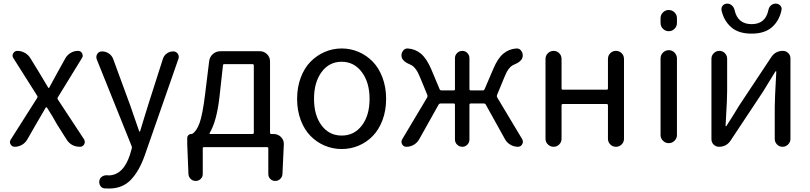

<svg xmlns="http://www.w3.org/2000/svg" viewBox="-20 -831 4587 1087"><path d="M63.5 0Q47.9 0 40 -13.7Q36.1 -20.5 36.1 -26.4Q36.1 -33.2 41 -41L190.4 -276.4Q194.3 -283.2 190.4 -289.1L55.7 -502Q46.9 -514.6 54.7 -528.8Q62.5 -543 78.1 -543Q100.6 -543 120.6 -531.7Q140.6 -520.5 152.3 -501L200.2 -422.9Q202.1 -419.9 252.9 -335Q253.9 -333 255.9 -333Q257.8 -333 258.8 -335Q275.4 -364.3 306.6 -422.9L350.6 -502Q361.3 -520.5 380.4 -531.7Q399.4 -543 421.9 -543Q437.5 -543 444.8 -529.3Q452.1 -515.6 444.3 -502.9L307.6 -280.3Q303.7 -274.4 307.6 -267.6L456.1 -42Q460 -34.2 460 -27.3Q460 -20.5 457 -14.6Q449.2 0 432.6 0Q382.8 0 356.4 -42L302.7 -127Q278.3 -171.9 246.1 -221.7Q245.1 -223.6 242.7 -223.6Q240.2 -223.6 238.8 -221.7Q237.3 -219.7 183.6 -127L134.8 -42Q124 -22.5 104.5 -11.2Q85 0 63.5 0Z M597.7 236.3Q583 236.3 570.3 235.4Q554.7 233.4 546.9 219.2Q539.1 205.1 543 189.5Q546.9 174.8 559.6 167.5Q572.3 160.2 588.9 161.1Q590.8 162.1 592.8 162.1Q677.7 162.1 715.8 44.9L725.6 10.7Q728.5 3.9 725.6 -2.9L527.3 -496.1Q525.4 -502.9 525.4 -508.8Q525.4 -517.6 531.2 -526.4Q540 -540 557.6 -540Q579.1 -540 596.7 -527.8Q614.3 -515.6 621.1 -496.1L715.8 -238.3Q753.9 -127 767.6 -88.9Q768.6 -85.9 771 -85.9Q773.4 -85.9 773.4 -88.9Q779.3 -106.4 794.9 -159.2Q810.5 -211.9 819.3 -238.3L902.3 -498Q908.2 -516.6 924.3 -528.3Q940.4 -540 960.9 -540Q976.6 -540 986.3 -527.3Q992.2 -518.6 992.2 -508.8Q992.2 -503.9 990.2 -498L799.8 47.9Q768.6 136.7 721.2 186.5Q673.8 236.3 597.7 236.3Z M1250 -467.8Q1242.2 -467.8 1242.2 -460L1222.7 -283.2Q1207 -144.5 1167 -78.1Q1165 -76.2 1166.5 -74.2Q1168 -72.3 1169.9 -72.3H1409.2Q1417 -72.3 1417 -80.1V-460Q1417 -467.8 1409.2 -467.8ZM1508.8 -80.1Q1508.8 -72.3 1515.6 -72.3H1529.3Q1553.7 -72.3 1570.8 -55.2Q1587.9 -38.1 1586.9 -14.6L1579.1 154.3Q1578.1 170.9 1566.4 182.1Q1554.7 193.4 1538.1 193.4Q1521.5 193.4 1510.3 182.1Q1499 170.9 1499 154.3V8.8Q1499 2 1491.2 2H1134.8Q1127.9 2 1127.9 8.8V154.3Q1127.9 170.9 1116.2 182.1Q1104.5 193.4 1087.9 193.4Q1071.3 193.4 1059.6 182.1Q1047.9 170.9 1046.9 154.3L1040 -15.6V-48.8Q1040 -58.6 1046.4 -65.4Q1052.7 -72.3 1062.5 -72.3Q1065.4 -72.3 1068.4 -73.2Q1092.8 -87.9 1109.9 -134.8Q1127 -181.6 1141.6 -300.8L1164.1 -484.4Q1167 -508.8 1185.1 -524.9Q1203.1 -541 1228.5 -541H1451.2Q1474.6 -541 1491.7 -524.4Q1508.8 -507.8 1508.8 -483.4Z M1662.1 -271.5Q1662.1 -336.9 1682.6 -391.6Q1703.1 -446.3 1738.3 -481.9Q1773.4 -517.6 1818.8 -537.1Q1864.3 -556.6 1914.6 -556.6Q1964.8 -556.6 2010.3 -537.1Q2055.7 -517.6 2090.3 -481.9Q2125 -446.3 2145.5 -391.6Q2166 -336.9 2166 -271.5Q2166 -205.1 2145.5 -150.9Q2125 -96.7 2090.3 -61Q2055.7 -25.4 2010.3 -6.3Q1964.8 12.7 1914.6 12.7Q1864.3 12.7 1818.8 -6.3Q1773.4 -25.4 1738.3 -61Q1703.1 -96.7 1682.6 -150.9Q1662.1 -205.1 1662.1 -271.5ZM2072.3 -271.5Q2072.3 -364.3 2028.3 -422.9Q1984.4 -481.4 1914.1 -481.4Q1843.8 -481.4 1800.8 -423.3Q1757.8 -365.2 1757.8 -271.5Q1757.8 -177.7 1800.8 -120.6Q1843.8 -63.5 1914.6 -63.5Q1985.4 -63.5 2028.8 -120.6Q2072.3 -177.7 2072.3 -271.5Z M2793.9 -293Q2791 -286.1 2794.9 -279.3L2936.5 -43Q2940.4 -35.2 2940.4 -28.3Q2940.4 -21.5 2936.5 -14.6Q2928.7 0 2912.1 0Q2889.6 0 2869.6 -11.7Q2849.6 -23.4 2838.9 -43L2730.5 -238.3Q2726.6 -245.1 2719.7 -245.1H2645.5Q2637.7 -245.1 2637.7 -237.3V-41Q2637.7 -24.4 2626 -12.2Q2614.3 0 2597.2 0Q2580.1 0 2567.9 -12.2Q2555.7 -24.4 2555.7 -41V-237.3Q2555.7 -245.1 2548.8 -245.1H2474.6Q2466.8 -245.1 2462.9 -238.3L2353.5 -43Q2342.8 -23.4 2323.2 -11.7Q2303.7 0 2281.2 0Q2264.6 0 2256.8 -13.7Q2252.9 -21.5 2252.9 -28.3Q2252.9 -35.2 2256.8 -42L2398.4 -279.3Q2401.4 -286.1 2399.4 -293L2358.4 -392.6Q2335 -451.2 2305.7 -463.9Q2259.8 -482.4 2253.9 -507.8Q2252.9 -512.7 2252.9 -517.6Q2252.9 -531.2 2260.7 -542Q2270.5 -556.6 2286.1 -556.6Q2288.1 -556.6 2289.1 -556.6Q2331.1 -553.7 2362.8 -527.3Q2394.5 -501 2420.9 -440.4L2468.8 -326.2Q2471.7 -319.3 2479.5 -319.3H2548.8Q2555.7 -319.3 2555.7 -326.2V-502Q2555.7 -518.6 2567.9 -530.8Q2580.1 -543 2597.2 -543Q2614.3 -543 2626 -530.8Q2637.7 -518.6 2637.7 -502V-326.2Q2637.7 -319.3 2645.5 -319.3H2713.9Q2720.7 -319.3 2723.6 -326.2L2772.5 -440.4Q2797.9 -501 2829.6 -527.3Q2861.3 -553.7 2903.3 -556.6Q2905.3 -556.6 2906.2 -556.6Q2922.9 -556.6 2931.6 -542Q2939.5 -531.2 2939.5 -517.6Q2939.5 -512.7 2938.5 -507.8Q2933.6 -482.4 2887.7 -463.9Q2857.4 -451.2 2835 -392.6Z M3068.4 -45.9V-497.1Q3068.4 -516.6 3082 -529.8Q3095.7 -543 3114.3 -543Q3132.8 -543 3146 -529.8Q3159.2 -516.6 3159.2 -497.1V-330.1Q3159.2 -323.2 3167 -323.2H3414.1Q3421.9 -323.2 3421.9 -330.1V-497.1Q3421.9 -516.6 3435.1 -529.8Q3448.2 -543 3467.3 -543Q3486.3 -543 3499.5 -529.8Q3512.7 -516.6 3512.7 -497.1V-45.9Q3512.7 -26.4 3499.5 -13.2Q3486.3 0 3467.3 0Q3448.2 0 3435.1 -13.2Q3421.9 -26.4 3421.9 -45.9V-234.4Q3421.9 -242.2 3414.1 -242.2H3167Q3159.2 -242.2 3159.2 -234.4V-45.9Q3159.2 -26.4 3146 -13.2Q3132.8 0 3114.3 0Q3095.7 0 3082 -13.2Q3068.4 -26.4 3068.4 -45.9Z M3719.7 -701.2V-728.5Q3719.7 -747.1 3733.4 -760.7Q3747.1 -774.4 3766.1 -774.4Q3785.2 -774.4 3798.8 -760.7Q3812.5 -747.1 3812.5 -728.5V-701.2Q3812.5 -681.6 3798.8 -668Q3785.2 -654.3 3766.1 -654.3Q3747.1 -654.3 3733.4 -668Q3719.7 -681.6 3719.7 -701.2ZM3719.7 -66.4V-500Q3719.7 -519.5 3733.4 -533.2Q3747.1 -546.9 3766.1 -546.9Q3785.2 -546.9 3798.8 -533.2Q3812.5 -519.5 3812.5 -500V-66.4Q3812.5 -47.9 3798.8 -34.2Q3785.2 -20.5 3766.1 -20.5Q3747.1 -20.5 3733.4 -34.2Q3719.7 -47.9 3719.7 -66.4Z M4050.8 0Q4033.2 0 4020.5 -12.2Q4007.8 -24.4 4007.8 -43V-498Q4007.8 -516.6 4021 -529.8Q4034.2 -543 4052.7 -543Q4071.3 -543 4084 -529.8Q4096.7 -516.6 4096.7 -498V-316.4Q4096.7 -291 4095.2 -258.3Q4093.8 -225.6 4091.3 -184.1Q4088.9 -142.6 4087.9 -118.2Q4087.9 -116.2 4089.8 -116.2Q4091.8 -116.2 4092.8 -118.2Q4128.9 -173.8 4164.1 -232.4L4346.7 -507.8Q4370.1 -543 4412.1 -543Q4429.7 -543 4442.4 -530.8Q4455.1 -518.6 4455.1 -501V-44.9Q4455.1 -26.4 4441.9 -13.2Q4428.7 0 4410.2 0Q4391.6 0 4378.9 -13.2Q4366.2 -26.4 4366.2 -44.9V-226.6Q4366.2 -268.6 4375 -425.8Q4375 -427.7 4373 -427.7Q4371.1 -427.7 4370.1 -426.8Q4313.5 -335 4298.8 -310.5L4116.2 -35.2Q4092.8 0 4050.8 0ZM4064.5 -774.4Q4064.5 -777.3 4064.5 -781.2Q4064.5 -791 4072.3 -799.8Q4082 -810.5 4097.2 -810.5Q4112.3 -810.5 4123.5 -800.3Q4134.8 -790 4138.7 -774.4Q4156.2 -694.3 4235.4 -694.3Q4313.5 -694.3 4330.1 -773.4Q4333 -790 4344.7 -800.3Q4356.4 -810.5 4371.6 -810.5Q4386.7 -810.5 4397.5 -799.8Q4405.3 -791 4405.3 -780.3Q4405.3 -777.3 4404.3 -773.4Q4392.6 -714.8 4351.1 -677.7Q4309.6 -640.6 4234.9 -640.6Q4160.2 -640.6 4118.7 -677.7Q4077.1 -714.8 4064.5 -774.4Z"/></svg>

Font: Gen Jyuu Gothic Regular
Style: Regular
Weight: 400
Designer: [Source Han Sans]
Ryoko NISHIZUKA  (kana & ideographs); Paul D. Hunt (Latin, Greek & Cyrillic); Wenlong ZHANG  (bopomofo
Version: Version 1.002.20150607